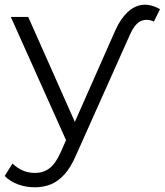

<svg xmlns="http://www.w3.org/2000/svg" viewBox="-45 -597 700 816"><path d="M103 199Q66 199 32.5 187Q-1 175 -25 151L8 98Q28 117 51.5 127.5Q75 138 104 138Q139 138 165 118.5Q191 99 213 50L247 -27L255 -38L446 -470Q468 -518 497.5 -545.5Q527 -573 561.5 -576.5Q596 -580 635 -558L609 -505Q584 -518 557 -509Q530 -500 507 -449L278 63Q256 114 229.5 143.5Q203 173 172 186Q141 199 103 199ZM243 15 1 -525H75L289 -43Z"/></svg>

Font: Montserrat Thin
Style: Regular
Weight: 400
Version: Version 9.000